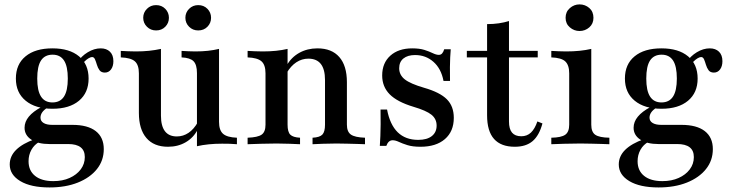

<svg xmlns="http://www.w3.org/2000/svg" viewBox="-20 -643 3260 856"><path d="M200.8 192.7Q117.7 192.7 70.6 164.5Q23.4 136.3 23.4 90.3Q23.4 53.2 52 25Q80.6 -3.2 135.5 -22.6L155.6 -10.5Q133.1 1.6 120.2 24.6Q107.3 47.6 107.3 75.8Q107.3 117.7 136.3 141.1Q165.3 164.5 217.7 164.5Q258.9 164.5 290.3 150.4Q321.8 136.3 339.9 112.1Q358.1 87.9 358.1 57.3Q358.1 28.2 339.5 13.7Q321 -0.8 283.9 -0.8H200Q149.2 -0.8 119.4 -20.6Q89.5 -40.3 89.5 -73.4Q89.5 -100 108.5 -123Q127.4 -146 165.3 -166.1L191.1 -162.9Q175 -152.4 167.7 -141.5Q160.5 -130.6 160.5 -118.5Q160.5 -103.2 174.2 -94.8Q187.9 -86.3 212.9 -86.3H303.2Q371 -86.3 406.9 -58.5Q442.7 -30.6 442.7 21.8Q442.7 72.6 412.1 110.9Q381.5 149.2 327 171Q272.6 192.7 200.8 192.7ZM213.7 -158.1Q137.9 -158.1 94.4 -194Q50.8 -229.8 50.8 -292.7Q50.8 -356.5 94 -391.9Q137.1 -427.4 213.7 -427.4Q289.5 -427.4 332.3 -391.9Q375 -356.5 375 -292.7Q375 -229.8 332.3 -194Q289.5 -158.1 213.7 -158.1ZM213.7 -186.3Q248.4 -186.3 265.3 -212.5Q282.3 -238.7 282.3 -292.7Q282.3 -347.6 265.3 -373.4Q248.4 -399.2 214.5 -399.2Q179.8 -399.2 162.9 -373.4Q146 -347.6 146 -292.7Q146 -238.7 162.9 -212.5Q179.8 -186.3 213.7 -186.3ZM447.6 -319.4Q431.5 -319.4 423.8 -329.8Q416.1 -340.3 412.1 -354Q408.1 -367.7 403.6 -378.2Q399.2 -388.7 390.3 -388.7Q384.7 -388.7 375.4 -383.5Q366.1 -378.2 356.5 -368.5Q346.8 -358.9 339.5 -344.4L325.8 -366.1Q342.7 -392.7 371.4 -410.1Q400 -427.4 429 -427.4Q454.8 -427.4 470.2 -412.5Q485.5 -397.6 485.5 -370.2Q485.5 -347.6 475 -333.5Q464.5 -319.4 447.6 -319.4Z M729 11.3Q666.1 11.3 632.7 -27.8Q599.2 -66.9 599.2 -139.5V-316.1Q599.2 -354 581 -369.8Q562.9 -385.5 518.5 -387.1V-416.1Q533.9 -415.3 550.8 -414.5Q567.7 -413.7 585.5 -413.7Q616.9 -413.7 644.4 -416.5Q671.8 -419.4 697.6 -425V-127.4Q697.6 -81.5 715.3 -58.1Q733.1 -34.7 768.5 -34.7Q796.8 -34.7 820.6 -50.8Q844.4 -66.9 862.1 -98.4L861.3 -65.3Q842.7 -29 808.1 -8.9Q773.4 11.3 729 11.3ZM858.1 8.9V-316.9Q858.1 -354.8 842.7 -370.2Q827.4 -385.5 789.5 -387.1V-416.1Q804 -415.3 819.4 -414.5Q834.7 -413.7 850.8 -413.7Q880.6 -413.7 906.9 -416.5Q933.1 -419.4 956.5 -425V-100Q956.5 -62.1 974.6 -46.4Q992.7 -30.6 1036.3 -29V0Q1021 -1.6 1004 -2Q987.1 -2.4 970.2 -2.4Q938.7 -2.4 910.9 0.4Q883.1 3.2 858.1 8.9ZM863.7 -507.3Q839.5 -507.3 823 -523.8Q806.5 -540.3 806.5 -563.7Q806.5 -587.1 823 -603.6Q839.5 -620.2 863.7 -620.2Q888.7 -620.2 904.8 -603.6Q921 -587.1 921 -563.7Q921 -540.3 904.8 -523.8Q888.7 -507.3 863.7 -507.3ZM675.8 -507.3Q651.6 -507.3 635.1 -523.8Q618.5 -540.3 618.5 -563.7Q618.5 -587.1 635.1 -603.6Q651.6 -620.2 675.8 -620.2Q700.8 -620.2 716.9 -603.6Q733.1 -587.1 733.1 -563.7Q733.1 -540.3 716.9 -523.8Q700.8 -507.3 675.8 -507.3Z M1373.4 0V-29Q1405.6 -30.6 1417.3 -43.1Q1429 -55.6 1429 -87.1V-286.3Q1429 -333.9 1410.5 -357.7Q1391.9 -381.5 1354.8 -381.5Q1325.8 -381.5 1301.2 -365.3Q1276.6 -349.2 1258.1 -317.7V-350.8Q1278.2 -387.1 1314.1 -407.3Q1350 -427.4 1395.2 -427.4Q1458.9 -427.4 1492.7 -388.7Q1526.6 -350 1526.6 -276.6V-87.1Q1526.6 -55.6 1544.4 -43.1Q1562.1 -30.6 1607.3 -29V0Q1595.2 -0.8 1574.2 -1.2Q1553.2 -1.6 1528.2 -2.4Q1503.2 -3.2 1479.8 -3.2Q1448.4 -3.2 1418.5 -2Q1388.7 -0.8 1373.4 0ZM1083.9 0V-29Q1129 -30.6 1146.4 -42.7Q1163.7 -54.8 1163.7 -87.1V-316.1Q1163.7 -354 1145.6 -369.8Q1127.4 -385.5 1083.9 -387.1V-416.1Q1100 -415.3 1116.5 -414.5Q1133.1 -413.7 1150.8 -413.7Q1183.1 -413.7 1210.5 -416.5Q1237.9 -419.4 1262.1 -425V-87.1Q1262.1 -54.8 1274.2 -42.7Q1286.3 -30.6 1317.7 -29V0Q1299.2 -0.8 1271.4 -2Q1243.5 -3.2 1212.9 -3.2Q1179 -3.2 1143.1 -2Q1107.3 -0.8 1083.9 0Z M1854.8 11.3Q1819.4 11.3 1796.4 4Q1773.4 -3.2 1758.1 -10.5Q1742.7 -17.7 1730.6 -17.7Q1711.3 -17.7 1702.4 7.3H1673.4Q1675 -13.7 1675.8 -36.7Q1676.6 -59.7 1677 -88.7Q1677.4 -117.7 1676.6 -154.8H1705.6Q1718.5 -87.1 1753.2 -53.2Q1787.9 -19.4 1844.4 -19.4Q1883.9 -19.4 1905.2 -36.3Q1926.6 -53.2 1926.6 -83.1Q1926.6 -112.9 1903.6 -131.5Q1880.6 -150 1823.4 -166.9Q1750.8 -188.7 1717.3 -222.6Q1683.9 -256.5 1683.9 -306.5Q1683.9 -362.1 1720.2 -394.8Q1756.5 -427.4 1817.7 -427.4Q1850 -427.4 1871.8 -420.6Q1893.5 -413.7 1909.3 -406Q1925 -398.4 1936.3 -398.4Q1945.2 -398.4 1950.8 -404.4Q1956.5 -410.5 1960.5 -423.4H1989.5Q1987.9 -405.6 1987.1 -386.7Q1986.3 -367.7 1985.9 -343.1Q1985.5 -318.5 1986.3 -282.3H1957.3Q1946.8 -337.1 1912.5 -367.3Q1878.2 -397.6 1830.6 -397.6Q1797.6 -397.6 1778.6 -382.3Q1759.7 -366.9 1759.7 -338.7Q1759.7 -308.9 1784.7 -289.1Q1809.7 -269.4 1871 -251.6Q1941.1 -231.5 1972.2 -200.4Q2003.2 -169.4 2003.2 -117.7Q2003.2 -57.3 1963.7 -23Q1924.2 11.3 1854.8 11.3Z M2275 11.3Q2213.7 11.3 2182.7 -23.4Q2151.6 -58.1 2151.6 -129V-387.1H2061.3V-416.1H2151.6V-535.5Q2179.8 -535.5 2204 -539.1Q2228.2 -542.7 2249.2 -549.2V-416.1H2377.4V-387.1H2249.2V-101.6Q2249.2 -67.7 2262.9 -51.6Q2276.6 -35.5 2304 -35.5Q2329.8 -35.5 2347.2 -52Q2364.5 -68.5 2375.8 -101.6L2398.4 -92.7Q2383.9 -38.7 2354.4 -13.7Q2325 11.3 2275 11.3Z M2437.9 0V-29Q2482.3 -29.8 2500 -42.3Q2517.7 -54.8 2517.7 -87.1V-316.1Q2517.7 -352.4 2500.4 -369Q2483.1 -385.5 2437.9 -387.1V-416.1Q2453.2 -415.3 2470.2 -414.5Q2487.1 -413.7 2504 -413.7Q2535.5 -413.7 2563.7 -416.5Q2591.9 -419.4 2616.1 -425V-87.1Q2616.1 -54 2634.3 -41.9Q2652.4 -29.8 2696.8 -29V0Q2684.7 -0.8 2663.7 -1.2Q2642.7 -1.6 2617.7 -2.4Q2592.7 -3.2 2567.7 -3.2Q2531.5 -3.2 2494 -2Q2456.5 -0.8 2437.9 0ZM2563.7 -504.8Q2539.5 -504.8 2520.6 -521Q2501.6 -537.1 2501.6 -563.7Q2501.6 -590.3 2520.6 -606.9Q2539.5 -623.4 2563.7 -623.4Q2588.7 -623.4 2607.3 -607.3Q2625.8 -591.1 2625.8 -563.7Q2625.8 -537.1 2607.3 -521Q2588.7 -504.8 2563.7 -504.8Z M2916.1 192.7Q2833.1 192.7 2785.9 164.5Q2738.7 136.3 2738.7 90.3Q2738.7 53.2 2767.3 25Q2796 -3.2 2850.8 -22.6L2871 -10.5Q2848.4 1.6 2835.5 24.6Q2822.6 47.6 2822.6 75.8Q2822.6 117.7 2851.6 141.1Q2880.6 164.5 2933.1 164.5Q2974.2 164.5 3005.6 150.4Q3037.1 136.3 3055.2 112.1Q3073.4 87.9 3073.4 57.3Q3073.4 28.2 3054.8 13.7Q3036.3 -0.8 2999.2 -0.8H2915.3Q2864.5 -0.8 2834.7 -20.6Q2804.8 -40.3 2804.8 -73.4Q2804.8 -100 2823.8 -123Q2842.7 -146 2880.6 -166.1L2906.5 -162.9Q2890.3 -152.4 2883.1 -141.5Q2875.8 -130.6 2875.8 -118.5Q2875.8 -103.2 2889.5 -94.8Q2903.2 -86.3 2928.2 -86.3H3018.5Q3086.3 -86.3 3122.2 -58.5Q3158.1 -30.6 3158.1 21.8Q3158.1 72.6 3127.4 110.9Q3096.8 149.2 3042.3 171Q2987.9 192.7 2916.1 192.7ZM2929 -158.1Q2853.2 -158.1 2809.7 -194Q2766.1 -229.8 2766.1 -292.7Q2766.1 -356.5 2809.3 -391.9Q2852.4 -427.4 2929 -427.4Q3004.8 -427.4 3047.6 -391.9Q3090.3 -356.5 3090.3 -292.7Q3090.3 -229.8 3047.6 -194Q3004.8 -158.1 2929 -158.1ZM2929 -186.3Q2963.7 -186.3 2980.6 -212.5Q2997.6 -238.7 2997.6 -292.7Q2997.6 -347.6 2980.6 -373.4Q2963.7 -399.2 2929.8 -399.2Q2895.2 -399.2 2878.2 -373.4Q2861.3 -347.6 2861.3 -292.7Q2861.3 -238.7 2878.2 -212.5Q2895.2 -186.3 2929 -186.3ZM3162.9 -319.4Q3146.8 -319.4 3139.1 -329.8Q3131.5 -340.3 3127.4 -354Q3123.4 -367.7 3119 -378.2Q3114.5 -388.7 3105.6 -388.7Q3100 -388.7 3090.7 -383.5Q3081.5 -378.2 3071.8 -368.5Q3062.1 -358.9 3054.8 -344.4L3041.1 -366.1Q3058.1 -392.7 3086.7 -410.1Q3115.3 -427.4 3144.4 -427.4Q3170.2 -427.4 3185.5 -412.5Q3200.8 -397.6 3200.8 -370.2Q3200.8 -347.6 3190.3 -333.5Q3179.8 -319.4 3162.9 -319.4Z"/></svg>

Font: Playfair 5pt SemiExpanded Light SemiBold
Style: Regular
Weight: 600
Version: Version 2.001;gftools[0.9.30]